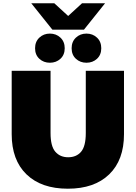

<svg xmlns="http://www.w3.org/2000/svg" viewBox="-20 -1130 824 1166"><path d="M392 16Q231 16 141 -71Q51 -158 51 -315V-700H287V-322Q287 -242 316 -208.5Q345 -175 394 -175Q444 -175 472.5 -208.5Q501 -242 501 -322V-700H733V-315Q733 -158 643 -71Q553 16 392 16ZM505 -749Q467 -749 441 -773Q415 -797 415 -837Q415 -877 441 -901.5Q467 -926 505 -926Q543 -926 569 -901.5Q595 -877 595 -837Q595 -797 569 -773Q543 -749 505 -749ZM283 -749Q245 -749 219 -773Q193 -797 193 -837Q193 -877 219 -901.5Q245 -926 283 -926Q321 -926 347 -901.5Q373 -877 373 -837Q373 -797 347 -773Q321 -749 283 -749ZM298 -950 170 -1110H310L394 -1033L478 -1110H618L490 -950Z"/></svg>

Font: Montserrat Thin Black
Style: Regular
Weight: 900
Version: Version 9.000